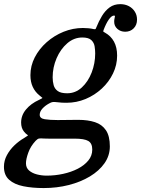

<svg xmlns="http://www.w3.org/2000/svg" viewBox="-86 -670 698 950"><path d="M-66.5 155Q-66.5 196.5 -40.8 219.5Q-15 242.5 29.5 251.5Q74 260.5 130 260.5Q195.5 260.5 254.2 245.5Q313 230.5 358.8 203Q404.5 175.5 431 137.8Q457.5 100 457.5 54.5Q457.5 3 438.2 -25.5Q419 -54 384 -65.5Q349 -77 301.5 -77Q291 -77 277.2 -76.8Q263.5 -76.5 249 -76.5Q234.5 -76.5 221.5 -76.2Q208.5 -76 199 -76Q161 -76 135.8 -80Q110.5 -84 110.5 -102Q110.5 -118 124 -132.8Q137.5 -147.5 156 -157.5Q167.5 -164.5 175.5 -165.2Q183.5 -166 199.5 -164Q209.5 -162.5 220.8 -162Q232 -161.5 243.5 -161.5Q292.5 -161.5 337.5 -180.2Q382.5 -199 417.8 -231.8Q453 -264.5 473.2 -306.5Q493.5 -348.5 493.5 -395Q493.5 -435.5 478 -464Q462.5 -492.5 432.5 -509Q427 -512 425.5 -513.2Q424 -514.5 426.5 -521.5Q438.5 -553.5 452.2 -573.2Q466 -593 478.5 -593Q483 -593 482.8 -589.5Q482.5 -586 480.8 -579.2Q479 -572.5 479 -562Q479 -541 494.8 -527Q510.5 -513 533.5 -513Q559 -513 575.5 -529.8Q592 -546.5 592 -573Q592 -595 581.2 -612.2Q570.5 -629.5 551.8 -639.5Q533 -649.5 509 -649.5Q478.5 -649.5 456.5 -633.5Q434.5 -617.5 418.5 -591Q402.5 -564.5 390 -533Q388 -527 386 -526Q384 -525 377.5 -526Q354 -531.5 324 -531.5Q275 -531.5 228.5 -512.8Q182 -494 145 -461.2Q108 -428.5 86.2 -386.5Q64.5 -344.5 64.5 -298Q64.5 -265 76 -240.2Q87.5 -215.5 108.5 -198.5Q123.5 -186.5 124.2 -185.5Q125 -184.5 106.5 -175.5Q67 -157.5 42.8 -128.5Q18.5 -99.5 18.5 -63.5Q18.5 -36 33 -18.5Q42.5 -7 48.2 -4Q54 -1 51.2 1.2Q48.5 3.5 32.5 13.5Q8 27.5 -14.8 49.2Q-37.5 71 -52 98Q-66.5 125 -66.5 155ZM90 27Q99.5 17 106.8 15.5Q114 14 132.5 15.5Q143.5 16 155.8 16Q168 16 180 16Q191 16 211.5 16Q232 16 252.2 16Q272.5 16 283 16Q331 16 350.8 27.5Q370.5 39 370.5 70Q370.5 100.5 351 124.2Q331.5 148 299 164.8Q266.5 181.5 226.5 190.2Q186.5 199 145 199Q120.5 199 97 193Q73.5 187 58 173.8Q42.5 160.5 42.5 138Q42.5 117.5 53.8 85.8Q65 54 90 27ZM174.5 -287.5Q174.5 -336.5 194 -381.8Q213.5 -427 246.8 -455.8Q280 -484.5 321.5 -484.5Q352.5 -484.5 366 -471.5Q379.5 -458.5 382.2 -440.2Q385 -422 385 -405.5Q385 -356.5 367.5 -311.2Q350 -266 318.8 -237.2Q287.5 -208.5 246.5 -208.5Q215 -208.5 199.8 -219.5Q184.5 -230.5 179.5 -248.5Q174.5 -266.5 174.5 -287.5Z"/></svg>

Font: Besley Medium
Style: Italic
Weight: 500
Italic angle: -13°
Designer: Owen Earl
Foundry: indestructible type*
Version: Version 2.001